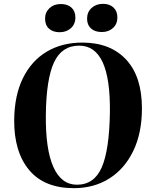

<svg xmlns="http://www.w3.org/2000/svg" viewBox="-20 -967 795 1001"><path d="M54 -341Q55 -469 99.5 -559.5Q144 -650 223.5 -697.5Q303 -745 409 -745Q555 -745 637.5 -656.5Q720 -568 720 -402Q720 -274 675 -180.5Q630 -87 550 -36.5Q470 14 365 14Q211 14 132 -80.5Q53 -175 54 -341ZM219 -368Q217 -188 258.5 -96Q300 -4 381 -4Q471 -4 510.5 -94.5Q550 -185 553 -382Q555 -557 515 -643Q475 -729 393 -729Q302 -729 261.5 -641.5Q221 -554 219 -368ZM434 -870Q434 -904 457.5 -925.5Q481 -947 517 -947Q551 -947 571.5 -928Q592 -909 592 -876Q592 -842 569 -821Q546 -800 511 -800Q475 -800 454.5 -818.5Q434 -837 434 -870ZM215 -870Q215 -903 238 -924.5Q261 -946 297 -946Q332 -946 352.5 -927.5Q373 -909 373 -876Q373 -841 349.5 -820Q326 -799 291 -799Q256 -799 235.5 -817.5Q215 -836 215 -870Z"/></svg>

Font: Literata 72pt
Style: Bold Italic
Weight: 700
Italic angle: -2°
Designer: Latin by Veronika Burian and Jose Scaglione. Greek by Irene Vlachou. Cyrillic by Vera Evstafieva
Foundry: TypeTogether
Version: Version 3.002